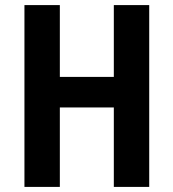

<svg xmlns="http://www.w3.org/2000/svg" viewBox="-20 -734 681 754"><path d="M566 0H427V-312H215V0H76V-714H215V-432H427V-714H566Z"/></svg>

Font: Noto Sans Gurmukhi Condensed
Style: Bold
Weight: 700
Width: 3
Designer: Jelle Bosma - Monotype Design Team
Foundry: Monotype Imaging Inc.
Version: Version 2.004; ttfautohint (v1.8.4.7-5d5b)